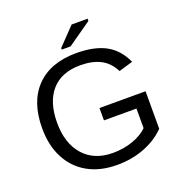

<svg xmlns="http://www.w3.org/2000/svg" viewBox="-152 -999 1082 1141"><g transform="rotate(-20 389.0 -428.5)"><path d="M397 -65.9Q464.4 -65.9 522.7 -86.4Q581.1 -106.9 617.2 -142.1V-266.1H411.6V-344.2H703.1V-106.9Q648.4 -51.3 569.1 -20.8Q489.7 9.8 397 9.8Q289.6 9.8 211.9 -33.7Q134.3 -77.1 92.3 -157.5Q50.3 -237.8 50.3 -347.2Q50.3 -514.6 140.1 -606.4Q230 -698.2 392.6 -698.2Q506.8 -698.2 578.1 -659.7Q649.4 -621.1 688 -536.1L599.1 -509.8Q569.8 -568.4 518.3 -595.2Q466.8 -622.1 390.1 -622.1Q271 -622.1 208 -550Q145 -478 145 -347.2Q145 -216.8 211.9 -141.4Q278.8 -65.9 397 -65.9ZM526.9 -853 375.5 -747.1H319.8V-756.8L425.8 -867.2H526.9Z"/></g></svg>

Font: Arimo Nerd Font
Style: Regular
Weight: 400
Designer: Steve Matteson
Foundry: Monotype Imaging Inc.
Version: Version 1.33;Nerd Fonts 3.2.1